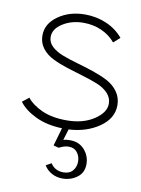

<svg xmlns="http://www.w3.org/2000/svg" viewBox="-80 -528 587 797"><g transform="rotate(10 214.0 -129.5)"><path d="M201.2 90.8 179.2 85 201.2 8.8Q136.7 6.8 89.4 -15.9Q42 -38.6 18.1 -70.8L45.9 -92.8Q66.4 -65.9 109.1 -46.4Q151.9 -26.9 213.9 -26.9Q282.7 -26.9 328.9 -57.4Q375 -87.9 375 -125Q375 -149.9 357.4 -168.7Q339.8 -187.5 311.5 -199Q283.2 -210.4 249 -220.5Q214.8 -230.5 180.4 -241.5Q146 -252.4 117.7 -266.4Q89.4 -280.3 71.8 -303.2Q54.2 -326.2 54.2 -356.9Q54.2 -406.7 101.6 -439.9Q148.9 -473.1 213.9 -473.1Q263.2 -473.1 305.4 -454.6Q347.7 -436 375 -402.8L348.1 -378.9Q325.7 -406.2 290.8 -422.1Q255.9 -438 213.9 -438Q164.1 -438 126.5 -414.3Q88.9 -390.6 88.9 -356.9Q88.9 -334 106.7 -317.1Q124.5 -300.3 152.8 -289.3Q181.2 -278.3 215.6 -268.6Q250 -258.8 284.4 -247.3Q318.8 -235.8 347.2 -221.2Q375.5 -206.5 393.3 -181.9Q411.1 -157.2 411.1 -125Q411.1 -69.3 357.4 -32.2Q303.7 4.9 229 8.8L214.8 55.2Q225.1 51.8 243.2 51.8Q281.7 51.8 304.4 77.9Q327.1 104 327.1 138.2Q327.1 174.3 300.3 194.1Q273.4 213.9 238.8 213.9Q214.4 213.9 193.8 202.9Q173.3 191.9 161.1 171.9L184.1 159.2Q202.1 188 238.8 188Q264.2 188 277.6 171.9Q291 155.8 291 133.8Q291 111.8 278.6 95.5Q266.1 79.1 243.2 79.1Q238.8 79.1 234.9 79.6Q231 80.1 228.5 80.6Q226.1 81.1 221.4 82.5Q216.8 84 215.6 84.5Q214.4 85 208.5 87.6Q202.6 90.3 201.2 90.8Z"/></g></svg>

Font: RawengulkSans
Style: Regular
Weight: 500
Designer: gluk (gluksza@wp.pl)
Foundry: gluk (gluksza@wp.pl)
Version: Version 0.94